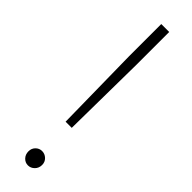

<svg xmlns="http://www.w3.org/2000/svg" viewBox="-244 -680 684 684"><g transform="rotate(45 97.5 -338.0)"><path d="M81 -684H121V-520L117 -197H86L81 -520ZM136 -29Q136 -13 125.5 -2.5Q115 8 101 8Q87 8 77 -2.5Q67 -13 67 -29Q67 -44 77 -54Q87 -64 101 -64Q115 -64 125.5 -54Q136 -44 136 -29Z"/></g></svg>

Font: Argentum Sans ExtraLight
Style: Regular
Weight: 275
Designer: Julieta Ulanovsky (Modified by Cristiano Sobral)
Foundry: Julieta Ulanovsky
Version: Version 1.000; ttfautohint (v1.5.65-e2d9)